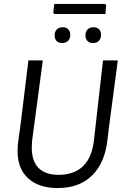

<svg xmlns="http://www.w3.org/2000/svg" viewBox="-20 -946 637 973"><path d="M534 -315 525 -242Q513 -123 448 -58Q383 7 272 7Q177 7 123 -42Q69 -91 69 -180Q69 -209 73 -234L85 -321L124 -640H197L144 -243Q141 -219 141 -198Q141 -129 175.5 -94.5Q210 -60 277 -60Q355 -60 400.5 -103.5Q446 -147 456 -234L502 -640H577ZM518 -920 514 -875H256L250 -881L255 -926H512ZM336 -769Q336 -750 325 -739Q314 -728 295 -728Q277 -728 267 -738Q257 -748 257 -767Q257 -786 268 -797Q279 -808 298 -808Q316 -808 326 -797.5Q336 -787 336 -769ZM492 -769Q492 -750 481 -739Q470 -728 451 -728Q433 -728 423 -738.5Q413 -749 413 -767Q413 -786 424 -797Q435 -808 454 -808Q472 -808 482 -797.5Q492 -787 492 -769Z"/></svg>

Font: Alegreya Sans SC
Style: Italic
Weight: 400
Italic angle: -7°
Designer: Juan Pablo del Peral
Foundry: Huerta Tipografica
Version: Version 2.008; ttfautohint (v1.6)